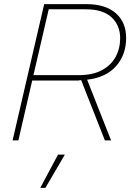

<svg xmlns="http://www.w3.org/2000/svg" viewBox="-20 -680 652 930"><path d="M41 0 194 -660H398Q491 -660 541 -616Q591 -572 591 -496Q591 -416 543 -360.5Q495 -305 402 -294L518 0H488L373 -292H370L360 -290H136L69 0ZM395 -635H216L142 -316H360Q429 -316 473.5 -340Q518 -364 540 -404.5Q562 -445 562 -495Q562 -557 520.5 -596Q479 -635 395 -635ZM294 69 200 230H175L261 69Z"/></svg>

Font: Work Sans ExtraLight
Style: Italic
Weight: 200
Italic angle: -13°
Designer: Wei Huang
Foundry: Wei Huang
Version: Version 2.012; ttfautohint (v1.8.3)